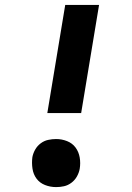

<svg xmlns="http://www.w3.org/2000/svg" viewBox="-20 -755 540 783"><path d="M173 -294 246 -735H384L311 -294ZM209 8Q185 8 163.5 -0.5Q142 -9 129 -26.5Q116 -44 112.5 -67Q109 -90 112 -114Q115 -130 123.5 -145Q132 -160 146 -170.5Q160 -181 176.5 -184.5Q193 -188 209 -188Q232 -188 253.5 -179.5Q275 -171 288 -153.5Q301 -136 305 -113Q309 -90 305 -66Q302 -50 293.5 -35Q285 -20 271 -9.5Q257 1 241 4.5Q225 8 209 8Z"/></svg>

Font: Iosevka Slab Heavy
Style: Italic
Weight: 900
Italic angle: -9°
Monospace: yes
Designer: Belleve Invis
Foundry: Belleve Invis
Version: Version 11.1.0; ttfautohint (v1.8.3)